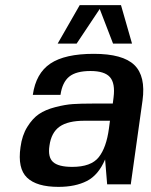

<svg xmlns="http://www.w3.org/2000/svg" viewBox="-20 -720 590 749"><path d="M490 0 488 -1H398L390 -98Q364 -37 319 -14Q274 9 208 9Q123 9 85.5 -27Q48 -63 60 -146Q66 -192 86.5 -225Q107 -258 132 -275Q157 -292 195.5 -302Q234 -312 264.5 -314Q295 -316 340 -316H420L423 -340Q430 -395 409 -419Q388 -443 333 -443Q277 -443 250 -421Q223 -399 216 -350H108Q120 -434 176.5 -472Q233 -510 346 -510Q459 -510 504 -466.5Q549 -423 536 -328ZM409 -249H310Q245 -249 212.5 -226Q180 -203 173 -152Q166 -107 187 -88Q208 -69 262 -69Q335 -69 365 -106.5Q395 -144 405 -219ZM452 -700 495 -550H421L369 -685L279 -550H205L291 -700Z"/></svg>

Font: Fivo Sans Modern Med
Style: Italic
Weight: 450
Designer: Alexander Slobzheninov
Foundry: Alexander Slobzheninov
Version: 1.0